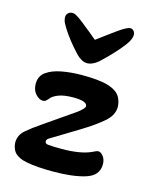

<svg xmlns="http://www.w3.org/2000/svg" viewBox="-102 -716 639 797"><g transform="rotate(15 217.0 -318.0)"><path d="M203 11Q168 11 140 9Q112 7 91 3Q69 -1 55.5 -8Q42 -15 34 -24Q28 -31 24 -43Q20 -55 20 -65Q20 -97 45.5 -119Q71 -141 105 -164L238 -256Q265 -277 265 -286Q265 -308 205 -308Q165 -308 141 -298.5Q117 -289 108 -276Q102 -269 97.5 -265.5Q93 -262 85 -262Q70 -262 54.5 -278.5Q39 -295 39 -323Q39 -356 64 -374Q89 -392 129.5 -399.5Q170 -407 216 -407Q266 -407 301.5 -401.5Q337 -396 359 -382Q376 -372 384.5 -354Q393 -336 393 -316Q393 -282 358.5 -252Q324 -222 263 -185L151 -117Q141 -111 141 -103Q141 -92 155 -91Q165 -90 180 -89.5Q195 -89 213 -89Q294 -89 339 -110Q356 -119 363 -119Q374 -119 384.5 -105.5Q395 -92 395 -71Q395 -23 342 -6Q289 11 203 11ZM223 -460Q210 -460 198.5 -466.5Q187 -473 179 -481Q169 -491 152 -510.5Q135 -530 118.5 -553Q102 -576 92 -595Q85 -609 85 -621Q85 -632 92.5 -639Q100 -646 110 -646Q113 -646 118 -645Q123 -644 129 -640Q139 -635 156.5 -621Q174 -607 194 -591Q214 -575 229 -562Q249 -577 270.5 -593Q292 -609 310.5 -622Q329 -635 339 -640Q352 -647 359 -647Q368 -647 374 -640Q380 -633 380 -624Q380 -610 370 -593Q360 -576 340 -553Q320 -530 300.5 -510.5Q281 -491 270 -481Q245 -460 223 -460Z"/></g></svg>

Font: Akaya Kanadaka
Style: Regular
Weight: 400
Designer: Vaishnavi Murthy Yerkadithaya, Juan Luis Blanco Aristondo
Version: Version 1.002; ttfautohint (v1.8.3)